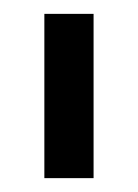

<svg xmlns="http://www.w3.org/2000/svg" viewBox="-20 -701 199 277"><path d="M44 -444V-681H115V-444Z"/></svg>

Font: Hind
Style: Regular
Weight: 400
Designer: Manushi Parikh, Satya Rajpurohit
Foundry: Indian Type Foundry
Version: Version 2.000;PS 1.0;hotconv 1.0.79;makeotf.lib2.5.61930